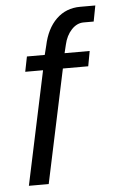

<svg xmlns="http://www.w3.org/2000/svg" viewBox="-51 -726 460 762"><g transform="rotate(-5 179.0 -345.0)"><path d="M129 -452H58L70 -512H141L150 -548Q164 -615 202.5 -652.5Q241 -690 298 -690H358L346 -627H306Q279 -627 257.5 -604Q236 -581 228 -545L220 -512H320L309 -452H208L112 0H33Z"/></g></svg>

Font: Decalotype
Style: Italic
Weight: 400
Italic angle: -12°
Designer: Alfredo Marco Pradil
Foundry: Alfredo Marco Pradil
Version: Version 1.0